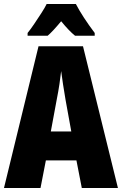

<svg xmlns="http://www.w3.org/2000/svg" viewBox="-20 -947 614 967"><path d="M392 0 365 -139H211L184 0H0L174 -714H398L574 0ZM310 -445Q303 -485 297.5 -522Q292 -559 288 -589Q285 -561 279.5 -524Q274 -487 266 -447L236 -285H339ZM362 -927Q396 -862 457 -781V-767H358Q328 -791 288 -840Q244 -787 220 -767H119V-781Q133 -798 152 -826Q171 -854 189 -882Q207 -910 215 -927Z"/></svg>

Font: Noto Sans Gujarati UI ExtraCondensed Black
Style: Regular
Weight: 900
Width: 2
Designer: Jelle Bosma - Monotype Design Team, Universal Thirst
Foundry: Monotype Imaging Inc.
Version: Version 2.106; ttfautohint (v1.8.4.7-5d5b)